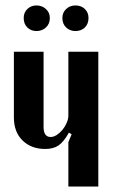

<svg xmlns="http://www.w3.org/2000/svg" viewBox="-20 -685 414 705"><path d="M233 -198Q214 -164 195 -151Q176 -138 146 -138Q95 -138 63 -169Q31 -200 31 -254V-495H140V-219Q140 -182 166 -182Q177 -182 188.5 -189.5Q200 -197 209.5 -208.5Q219 -220 225 -234Q231 -248 231 -261V-495H341V0H231V-163L243 -192ZM67 -619Q67 -639 80.5 -652Q94 -665 114 -665Q134 -665 148.5 -652Q163 -639 163 -619Q163 -597 148.5 -584Q134 -571 114 -571Q94 -571 80.5 -584Q67 -597 67 -619ZM209 -619Q209 -639 223 -652Q237 -665 257 -665Q278 -665 291.5 -652Q305 -639 305 -619Q305 -597 291.5 -584Q278 -571 257 -571Q237 -571 223 -584Q209 -597 209 -619Z"/></svg>

Font: Moniqa ExtBd Paragraph
Style: Regular
Weight: 800
Designer: Rajesh Rajput
Foundry: Rajesh Rajput
Version: Version 1.000